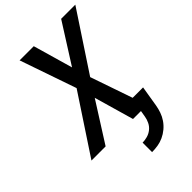

<svg xmlns="http://www.w3.org/2000/svg" viewBox="-279 -836 1160 1160"><g transform="rotate(-45 301.5 -256.0)"><path d="M301 223V142Q321 142 342.5 136Q364 130 381.5 116Q399 102 409 81.5Q419 61 422 41L429 0H361L288 -254L127 0H6L252 -373L127 -735H248L321 -481L482 -735H603L357 -362L450 -92H539L517 41Q513 65 504.5 89.5Q496 114 481 136Q466 158 445 175.5Q424 193 400 204Q376 215 351 219Q326 223 301 223Z"/></g></svg>

Font: Iosevka SmBd Ex Obl
Style: Regular
Weight: 600
Width: 7
Italic angle: -9°
Monospace: yes
Designer: Belleve Invis
Foundry: Belleve Invis
Version: Version 32.5.0; ttfautohint (v1.8.4)